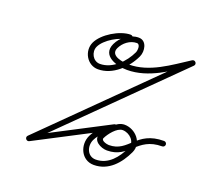

<svg xmlns="http://www.w3.org/2000/svg" viewBox="-103 -672 851 803"><g transform="rotate(20 322.5 -270.5)"><path d="M349 -553C349 -553 349 -553 349 -553C300.5 -553 230.5 -510.7 210.2 -467.1C190.4 -424.5 220.2 -370 269 -370C334.7 -370 390 -424.7 416.2 -480.9C428.5 -507.3 421.5 -553 385 -553C345.8 -553 309.7 -525.8 293.4 -491.1C265.1 -430.2 338.7 -409 383.9 -409C480.7 -409 561.5 -469.9 639.5 -519.9C645.5 -523.8 644.3 -531 640.4 -535.9C636.4 -540.8 629.7 -543.6 624.6 -538.5C445.9 -361.9 267.2 -185.2 88.6 -8.5C83.7 -3.7 84.2 2.6 87.4 7C90.6 11.4 96.5 13.8 102.5 10.6C209.2 -44.9 316 -100.4 422.7 -155.9C429.2 -159.2 428.9 -166.5 425.6 -171.8C422.2 -177.1 415.8 -180.5 409.9 -176.1C379.2 -153.1 346.5 -131.1 329.8 -95.1C308.1 -48.7 333.4 12 389.3 12C455.2 12 498.3 -38.6 524.1 -93.9C546.5 -142.1 502.3 -190.5 453.7 -190.5C417.8 -190.5 381.9 -147.6 367.9 -117.6C352.3 -84.3 392.9 -63.8 420.4 -63.8C519.6 -63.8 519.5 -159.1 632 -159C638.6 -159 644 -164.4 644 -171C644 -177.6 638.6 -183 632 -183C507.9 -183.1 509 -87.8 420.4 -87.8C411.9 -87.8 383.5 -94.3 389.6 -107.4C399.2 -128.1 428.5 -166.5 453.7 -166.5C484.7 -166.5 517.3 -136.1 502.3 -104.1C480.7 -57.6 445.2 -12 389.3 -12C351.1 -12 337.3 -54.5 351.5 -84.9C366.4 -116.8 397.1 -136.5 424.3 -156.9C430.2 -161.3 430.3 -168.1 427.2 -172.9C424.2 -177.7 418.1 -180.5 411.6 -177.1C304.9 -121.6 198.2 -66.1 91.5 -10.6C85.4 -7.5 86.5 -0.3 90.3 4.9C94.1 10.1 100.6 13.3 105.4 8.5C284.1 -168.1 462.8 -344.8 641.4 -521.5C646.5 -526.5 645.8 -533.1 642.3 -537.5C638.8 -541.8 632.5 -544 626.5 -540.1C553 -492.9 475.2 -433 383.9 -433C358.3 -433 296.5 -440.7 315.2 -480.9C327.5 -507.2 355.1 -529 385 -529C401.4 -529 398.9 -500.6 394.4 -491.1C372.3 -443.6 325 -394 269 -394C237.6 -394 219.5 -430.2 232 -456.9C248.4 -492.1 309.9 -529 349 -529C355.6 -529 361 -534.3 361 -541C361 -547.6 355.6 -553 349 -553Z"/></g></svg>

Font: FRB American Cursive Guidelines Light
Style: Italic
Weight: 300
Italic angle: -25°
Version: Version 2.0;Modular Font Editor K font №1